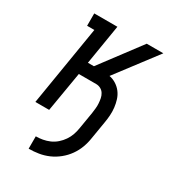

<svg xmlns="http://www.w3.org/2000/svg" viewBox="-178 -623 855 941"><g transform="rotate(30 250.0 -152.5)"><path d="M130 215V145Q149 145 168.5 141.5Q188 138 206.5 130Q225 122 241 108Q257 94 268.5 77Q280 60 286.5 41.5Q293 23 296 4L312 -92Q314 -106 315.5 -120.5Q317 -135 316 -149Q315 -163 312.5 -176Q310 -189 303 -200.5Q296 -212 284 -218.5Q272 -225 258 -225H160L122 0H44L118 -450H77V-520H208L171 -295H205L374 -520H468L295 -292Q316 -288 334 -276.5Q352 -265 364.5 -248.5Q377 -232 383.5 -211.5Q390 -191 392.5 -169.5Q395 -148 393.5 -125.5Q392 -103 388 -81L372 15Q368 43 358 70Q348 97 331 121Q314 145 290.5 164Q267 183 240.5 194.5Q214 206 186 210.5Q158 215 130 215Z"/></g></svg>

Font: Iosevka Gothic
Style: Italic
Weight: 400
Italic angle: -9°
Monospace: yes
Designer: Belleve Invis
Foundry: Belleve Invis
Version: Version 15.5.1; ttfautohint (v1.8.4)